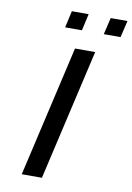

<svg xmlns="http://www.w3.org/2000/svg" viewBox="-96 -944 689 1003"><g transform="rotate(10 248.5 -442.0)"><path d="M387 -795 408 -884H497L476 -795ZM182 -795 202 -884H291L271 -795ZM92 0 252 -695H359L199 0Z"/></g></svg>

Font: Coval
Style: Italic
Weight: 400
Foundry: Context Ltd
Version: Version 001.000